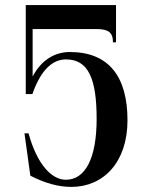

<svg xmlns="http://www.w3.org/2000/svg" viewBox="-20 -720 576 753"><path d="M423 -554H435V-700H81V-351H107C142 -451 189 -487 239 -487C327 -487 359 -410 359 -254C359 -96 313 -15 238 -15C184 -15 126 -73 92 -197H76L99 -31C157 -1 210 13 260 13C385 13 480 -83 480 -248C480 -418 408 -516 254 -516C198 -516 144 -488 108 -420V-606H358C405 -606 423 -593 423 -554Z"/></svg>

Font: Sprat Condensed Medium
Style: Regular
Weight: 500
Width: 3
Designer: Ethan Nakache
Foundry: Collletttivo
Version: Version 2.000;Glyphs 3.2 (3217)